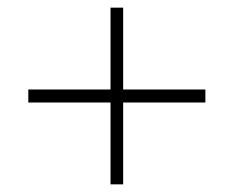

<svg xmlns="http://www.w3.org/2000/svg" viewBox="-20 -604 611 502"><path d="M302 -370H517V-336H302V-122H269V-336H54V-370H269V-584H302Z"/></svg>

Font: Noto Sans Hebrew Thin ExtraLight
Style: Regular
Weight: 250
Version: Version 3.001